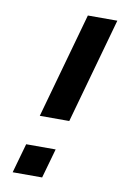

<svg xmlns="http://www.w3.org/2000/svg" viewBox="-75 -668 460 714"><g transform="rotate(10 155.0 -311.5)"><path d="M87.1 -224.2 198.4 -622.6H309.7L198.4 -224.2ZM24.2 0 55.6 -111.3H166.9L135.5 0Z"/></g></svg>

Font: Playfair 144pt
Style: Bold Italic
Weight: 700
Italic angle: -15.6°
Designer: Claus Eggers Sørensen
Foundry: Claus Eggers Sørensen
Version: Version 2.203